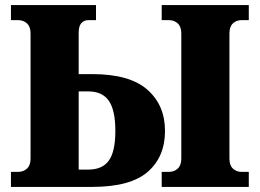

<svg xmlns="http://www.w3.org/2000/svg" viewBox="-20 -734 1020 754"><path d="M23 0V-59H51Q72 -59 86 -72Q100 -85 100 -111V-603Q100 -629 86 -642Q72 -655 51 -655H23V-714H357V-655H329Q289 -655 289 -606V-443H342Q489 -443 558.5 -382Q628 -321 628 -220Q628 -118 560 -59Q492 0 342 0ZM289 -68H327Q382 -68 407.5 -103.5Q433 -139 433 -220Q433 -301 407.5 -338Q382 -375 327 -375H289ZM615 0V-59H643Q664 -59 678 -72Q692 -85 692 -111V-603Q692 -629 678 -642Q664 -655 643 -655H615V-714H957V-655H929Q908 -655 894.5 -642Q881 -629 881 -603V-111Q881 -85 894.5 -72Q908 -59 929 -59H957V0Z"/></svg>

Font: Noto Serif SemiCondensed Black
Style: Regular
Weight: 900
Width: 4
Designer: Monotype Design Team
Foundry: Monotype Imaging Inc.
Version: Version 2.014; ttfautohint (v1.8.4.7-5d5b)